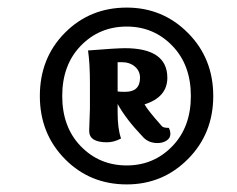

<svg xmlns="http://www.w3.org/2000/svg" viewBox="-20 -693 625 506"><path d="M314 -623Q242 -623 193 -572.5Q144 -522 144 -440Q144 -358 193 -307.5Q242 -257 314 -257Q385 -257 434 -307.5Q483 -358 483 -440Q483 -522 434 -572.5Q385 -623 314 -623ZM314 -207Q217 -207 151 -274Q85 -341 85 -440Q85 -540 151 -606.5Q217 -673 314 -673Q409 -673 475.5 -606Q542 -539 542 -440Q542 -341 475.5 -274Q409 -207 314 -207ZM310 -451Q349 -451 349 -488Q349 -506 335.5 -517.5Q322 -529 303 -529H290V-452Q294 -451 310 -451ZM425 -356Q429 -348 429 -340Q429 -329 419 -322.5Q409 -316 395 -316Q370 -316 355 -334Q312 -379 290 -419V-396Q290 -354 299 -328Q280 -318 262 -318Q215 -318 215 -348Q215 -357 216 -378Q217 -399 217 -407V-474Q217 -526 212 -560Q287 -566 309 -566Q421 -566 421 -488Q421 -437 361 -418Q368 -404 407 -360Q411 -356 425 -356Z"/></svg>

Font: Overlock
Style: Bold
Weight: 700
Designer: Dario Muhafara
Foundry: Dario Manuel Muhafara
Version: Version 1.002